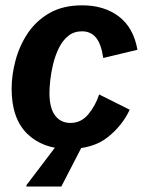

<svg xmlns="http://www.w3.org/2000/svg" viewBox="-20 -532 523 702"><path d="M230.8 12.5Q135.8 12.5 79.2 -43.3Q22.5 -99.2 22.5 -207.5Q22.5 -257.5 36.7 -310.8Q50.8 -364.2 81.2 -410Q111.7 -455.8 160.8 -484.2Q210 -512.5 280.8 -512.5Q360.8 -512.5 414.6 -471.7Q468.3 -430.8 482.5 -350L357.5 -320Q350 -371.7 330.8 -394.6Q311.7 -417.5 280 -417.5Q250 -417.5 229.2 -400.4Q208.3 -383.3 195 -355.8Q181.7 -328.3 174.2 -297.5Q166.7 -266.7 163.8 -238.8Q160.8 -210.8 160.8 -192.5Q160.8 -137.5 181.2 -110Q201.7 -82.5 237.5 -82.5Q276.7 -82.5 302.9 -114.2Q329.2 -145.8 342.5 -186.7L454.2 -130.8Q426.7 -71.7 372.9 -29.6Q319.2 12.5 230.8 12.5ZM76.7 150V145L186.7 0H281.7L204.2 150Z"/></svg>

Font: Familjen Grotesk GF
Style: Bold Italic
Weight: 700
Designer: Anders Wikstroem, Jonas Baeckman, Matilda Gysing, Kristian Moeller
Foundry: Familjen STHML AB
Version: Version 2.000; Beta; Release 4; Build 6